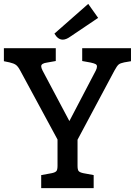

<svg xmlns="http://www.w3.org/2000/svg" viewBox="-23 -968 694 988"><path d="M651 -720V-653L616 -647Q596 -643 587.5 -636Q579 -629 566 -605L376 -249V-115Q376 -95 381.5 -88Q387 -81 405 -77L459 -67V0H189V-67L244 -77Q262 -81 267.5 -88Q273 -95 273 -115V-250L81 -605Q70 -626 59 -634Q48 -642 26 -647L-3 -653V-720H264V-654L219 -646Q189 -642 189 -627Q189 -619 196 -605L334 -345L470 -605Q476 -617 476 -626Q476 -634 469 -638Q462 -642 444 -646L400 -654V-720ZM257 -795 431 -948 482 -876 338 -779Q317 -764 300 -764Q275 -764 257 -795Z"/></svg>

Font: Enriqueta Medium
Style: Regular
Weight: 500
Designer: Viviana Monsalve, Gustavo Ibarra
Foundry: 72Puntos
Version: Version 2.000